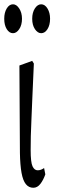

<svg xmlns="http://www.w3.org/2000/svg" viewBox="-20 -803 268 908"><path d="M41.5 -646Q23.9 -646 12 -665Q0 -684.1 0 -714.4Q0 -743.7 12 -763.2Q23.9 -782.7 41.5 -782.7Q58.1 -782.7 71 -762.7Q84 -742.7 84 -714.4Q84 -684.6 71 -665.3Q58.1 -646 41.5 -646ZM174.8 -646Q158.2 -646 145.3 -665Q132.3 -684.1 132.3 -714.4Q132.3 -743.7 145 -763.2Q157.7 -782.7 174.8 -782.7Q192.4 -782.7 204.6 -762.7Q216.8 -742.7 216.8 -714.4Q216.8 -684.6 204.6 -665.3Q192.4 -646 174.8 -646ZM137.7 85Q116.2 85 102.3 67.9Q88.4 50.8 81.8 14.2Q75.2 -22.5 74.2 -80.1L71.8 -493.2L132.3 -515.1L140.1 -502.4Q135.7 -412.6 133.3 -348.4Q130.9 -284.2 128.7 -238.8Q126.5 -193.4 125.7 -158.4Q125 -123.5 125 -93.3Q125 -35.6 133.8 -16.6Q142.6 2.4 158.2 2.4Q166.5 2.4 174.1 -0.5Q181.6 -3.4 188.5 -8.3L194.3 21.5Q185.1 48.3 170.9 66.7Q156.7 85 137.7 85Z"/></svg>

Font: Scarab Serif
Style: Condensed
Weight: 400
Designer: John Roberts
Foundry: Scarab
Version: 1.0